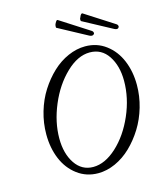

<svg xmlns="http://www.w3.org/2000/svg" viewBox="-126 -945 880 1050"><g transform="rotate(-15 314.0 -420.0)"><path d="M446.8 -726.1 282.2 -814.9Q281.2 -815.9 281.5 -823.2Q281.7 -830.6 284.2 -835.9Q290 -847.7 293.7 -851.6Q297.4 -855.5 300.8 -854L465.8 -748Q472.2 -744.1 473.9 -737.8Q475.6 -731.4 473.1 -729Q464.8 -717.3 446.8 -726.1ZM587.9 -726.1 422.9 -814.9Q420.9 -816.9 420.9 -823.7Q420.9 -830.6 424.8 -835.9Q428.7 -846.7 433.1 -851.1Q437.5 -855.5 440.9 -854L606 -748Q612.3 -744.1 613.8 -737.8Q615.2 -731.4 612.8 -729Q606 -716.8 587.9 -726.1ZM299.8 13.2Q233.4 13.2 182.4 -24.9Q131.3 -63 105.2 -125.7Q79.1 -188.5 79.1 -265.1Q79.1 -329.6 97.4 -392.1Q115.7 -454.6 147.9 -505.1Q180.2 -555.7 221.4 -594.5Q262.7 -633.3 311.3 -654.5Q359.9 -675.8 408.2 -675.8Q474.6 -675.8 525.1 -637.9Q575.7 -600.1 601.8 -537.6Q627.9 -475.1 627.9 -398.9Q627.9 -335.9 609.9 -273.9Q591.8 -211.9 560.1 -160.9Q528.3 -109.9 487.3 -70.3Q446.3 -30.8 397.5 -8.8Q348.6 13.2 299.8 13.2ZM282.2 -26.9Q349.1 -26.9 415.5 -87.9Q481.9 -148.9 523.9 -245.4Q565.9 -341.8 565.9 -439Q565.9 -523.9 528.3 -580.6Q490.7 -637.2 423.8 -637.2Q356 -637.2 289.6 -573.5Q223.1 -509.8 182.6 -413.6Q142.1 -317.4 142.1 -225.1Q142.1 -139.2 179.9 -83Q217.8 -26.9 282.2 -26.9Z"/></g></svg>

Font: Junicode SmCond Light
Style: Italic
Weight: 300
Width: 4
Italic angle: -11°
Designer: Peter S. Baker
Version: Version 2.206